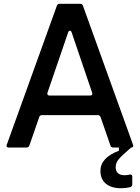

<svg xmlns="http://www.w3.org/2000/svg" viewBox="-20 -783 742 1019"><path d="M26 0Q19 0 16 -4Q13 -8 16 -15L282 -753Q285 -763 297 -763H405Q417 -763 420 -753L686 -15Q687 -13 687 -9Q687 0 676 0H581Q569 0 566 -11L514 -161Q510 -172 499 -172H203Q191 -172 188 -161L136 -11Q133 0 121 0ZM459 -276Q466 -276 468.5 -280Q471 -284 469 -291L360 -612Q357 -620 351 -620Q345 -620 342 -612L232 -291L231 -287Q231 -276 243 -276ZM513 124Q513 54 611 17V0H676Q627 42 610.5 61.5Q594 81 594 104Q594 125 606 136Q618 147 641 147Q652 147 667 144L672 143Q682 143 682 155V196Q682 208 669 211Q646 216 622 216Q571 216 542 192Q513 168 513 124Z"/></svg>

Font: Open Sauce Two Medium
Style: Regular
Weight: 500
Designer: Alfredo Marco Pradil
Foundry: Creative Sauce Fz LLC
Version: Version 1.477